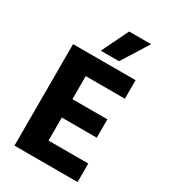

<svg xmlns="http://www.w3.org/2000/svg" viewBox="-215 -1001 975 1104"><g transform="rotate(30 272.0 -449.0)"><path d="M343 -721H222L308 -898H454ZM484 0H65V-674H480V-551H220V-398H452V-276H220V-123H484Z"/></g></svg>

Font: Hind Vadodara
Style: Bold
Weight: 700
Designer: Hitesh Malaviya
Foundry: Indian Type Foundry
Version: Version 0.702;PS 1.0;hotconv 1.0.81;makeotf.lib2.5.63406